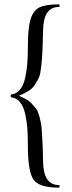

<svg xmlns="http://www.w3.org/2000/svg" viewBox="-20 -745 329 882"><path d="M32 -298Q29 -298 29 -304.5Q29 -311 32 -311Q56 -314 72 -333.5Q88 -353 95.5 -387Q103 -421 105.5 -453Q108 -485 108 -529Q108 -615 120 -655.5Q132 -696 160.5 -710.5Q189 -725 250 -725Q254 -725 254 -719Q254 -713 250 -713Q180 -713 178 -607Q176 -540 175 -512Q174 -484 170 -445Q166 -406 160 -391.5Q154 -377 141.5 -357.5Q129 -338 111.5 -327.5Q94 -317 67 -305Q87 -296 101.5 -288Q116 -280 128 -266.5Q140 -253 147 -244Q154 -235 160 -213Q166 -191 168.5 -177.5Q171 -164 173 -129.5Q175 -95 176 -73Q177 -51 178 -1Q180 105 250 105Q254 105 254 111Q254 117 250 117Q161 117 134.5 81Q108 45 108 -80Q108 -125 105.5 -157Q103 -189 95.5 -222.5Q88 -256 72 -275.5Q56 -295 32 -298Z"/></svg>

Font: Cormorant Garamond Book
Style: Regular
Weight: 500
Designer: Christian Thalmann (Catharsis Fonts)
Version: Version 1.000;PS 002.000;hotconv 1.0.88;makeotf.lib2.5.64775